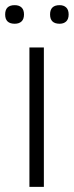

<svg xmlns="http://www.w3.org/2000/svg" viewBox="-47 -724 286 744"><path d="M10 -632Q-27 -632 -27 -668Q-27 -704 10 -704Q27 -704 36.5 -695Q46 -686 46 -668Q46 -650 36.5 -641Q27 -632 10 -632ZM184 -632Q147 -632 147 -668Q147 -704 184 -704Q200 -704 209.5 -695Q219 -686 219 -668Q219 -650 209.5 -641Q200 -632 184 -632ZM67 -540H123V0H67Z"/></svg>

Font: Encode Sans Compressed
Style: Light
Weight: 300
Designer: Pablo Impallari, Andres Torresi
Foundry: Pablo Impallari, Andres Torresi
Version: Version 1.000; ttfautohint (v1.00) -l 8 -r 50 -G 200 -x 14 -